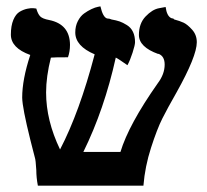

<svg xmlns="http://www.w3.org/2000/svg" viewBox="-20 -584 652 604"><path d="M599.1 -451.2Q599.1 -407.2 535.2 -293Q507.3 -244.1 490.7 -211.2Q474.1 -178.2 455.1 -119.1Q436 -60.1 431.2 0H99.1Q94.2 -25.9 94.2 -48.8Q92.3 -81.1 89.8 -87.9Q86.9 -99.1 82 -118.2Q77.1 -137.2 75.2 -145Q50.3 -245.1 49.8 -276.9Q49.8 -334 75.2 -411.1Q14.2 -433.1 14.2 -475.1Q14.2 -502.9 22 -521.5Q29.8 -540 42 -547.1Q54.2 -554.2 66.2 -556.6Q78.1 -559.1 85.9 -558.1L94.2 -557.1Q99.1 -540 106.4 -532.5Q113.8 -524.9 134.8 -521Q199.7 -507.8 200.2 -442.9Q200.2 -421.9 193.8 -403.8Q149.9 -403.8 141.1 -402.8H140.1Q125 -342.8 125 -293Q125 -205.1 168.9 -113.8Q230 -231 277.8 -413.1Q216.8 -439 216.8 -481.9Q216.8 -502 224.9 -517.6Q232.9 -533.2 244.4 -541.5Q255.9 -549.8 267.8 -555.4Q279.8 -561 288.1 -562.5L295.9 -564Q303.7 -529.8 316.9 -525.9Q318.8 -525.9 321.5 -525.4Q324.2 -524.9 325.2 -524.9Q326.2 -523.9 327.6 -523.9Q329.1 -523.9 330.1 -522.9Q346.2 -520 356.2 -516.6Q366.2 -513.2 379.2 -505.1Q392.1 -497.1 398.4 -483.6Q404.8 -470.2 404.8 -451.2Q404.8 -442.4 397 -418.2Q389.2 -394 380.9 -378.9Q351.1 -399.9 344.2 -402.8Q308.1 -239.7 242.2 -106H358.9Q384.8 -191.9 476.1 -321.8Q498 -350.6 498 -380.9Q498 -407.7 478 -415V-414.1Q417 -436 417 -474.1Q417 -510.3 438 -532.2Q459 -554.2 480 -558.1L501 -562Q504.9 -533.2 519 -526.9Q525.9 -525.9 527.8 -523.9H525.9Q526.9 -522.9 527.8 -522.9Q545.9 -518.1 557.9 -512.5Q569.8 -506.8 584.5 -490.5Q599.1 -474.1 599.1 -451.2Z"/></svg>

Font: Linux Libertine
Style: Semibold
Weight: 600
Designer: Philipp H. Poll
Foundry: Philipp H. Poll
Version: Version 5.1.2 ; ttfautohint (v0.9)